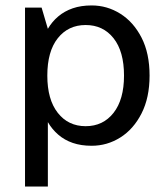

<svg xmlns="http://www.w3.org/2000/svg" viewBox="-20 -524 606 706"><path d="M72 162V-496H133L156 -418Q171 -444 194 -463.5Q217 -483 247.5 -493.5Q278 -504 317 -504Q374 -504 422.5 -473.5Q471 -443 500.5 -385.5Q530 -328 530 -246Q530 -165 500.5 -107Q471 -49 422.5 -18.5Q374 12 317 12Q278 12 247.5 1.5Q217 -9 194 -29Q171 -49 156 -75V162ZM295 -60Q359 -60 397.5 -109Q436 -158 436 -246Q436 -335 397.5 -383.5Q359 -432 295 -432Q231 -432 192.5 -383.5Q154 -335 154 -246Q154 -158 192.5 -109Q231 -60 295 -60Z"/></svg>

Font: Atkinson Hyperlegible Next
Style: Regular
Weight: 400
Designer: Elliott Scott, Megan Eiswerth, Linus Boman, Theodore Petrosky, Letters from Sweden
Foundry: Applied Design Works, Letters from Sweden
Version: Version 2.001